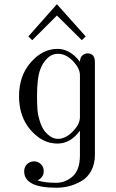

<svg xmlns="http://www.w3.org/2000/svg" viewBox="-20 -670 540 896"><path d="M248 -441.9Q307.1 -441.9 353 -381.8Q354 -402.8 365 -411.9Q376 -420.9 388.2 -420.9Q423.3 -420.9 422.9 -378.9V51.8Q422.9 95.7 405.5 127.4Q388.2 159.2 359.1 175.5Q330.1 191.9 301.5 199Q272.9 206.1 243.2 206.1Q93.3 206.1 92.8 129.9Q92.8 108.9 106.4 95.9Q120.1 83 139.2 83Q157.2 83 170.7 95.9Q184.1 108.9 184.1 128.9Q184.1 157.7 154.8 171.9Q189 183.1 242.2 183.1Q285.2 183.1 319.1 153.1Q353 123 353 54.2V-60.1Q309.1 0 248 0Q178.2 0 123.5 -62.5Q68.8 -125 68.8 -220.9Q68.8 -316.9 124 -379.4Q179.2 -441.9 248 -441.9ZM112.3 -500 245.1 -649.9H246.1L379.9 -500L362.3 -482.9H361.3L246.1 -597.2H245.1L130.9 -482.9H129.9ZM152.8 -221.2Q152.8 -181.2 155 -155.5Q157.2 -129.9 168.2 -97.4Q179.2 -64.9 200.2 -44.9Q224.1 -22 251 -22Q285.2 -22 319.1 -55.9Q353 -89.8 353 -123V-319.8Q353 -350.6 320.6 -384.8Q288.1 -418.9 251 -418.9Q221.2 -418.9 199.7 -397Q178.2 -375 168 -346.2Q152.8 -306.2 152.8 -221.2Z"/></svg>

Font: CMU Serif Upright Italic
Style: UprightItalic
Weight: 500
Version: Version 0.7.0